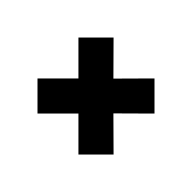

<svg xmlns="http://www.w3.org/2000/svg" viewBox="-98 -721 796 796"><g transform="rotate(-45 300.0 -323.0)"><path d="M180 -100 77 -203 197 -323 77 -443 180 -546 300 -426 420 -546 523 -443 402 -323 523 -203 420 -100 300 -221Z"/></g></svg>

Font: Tiny ExtraBold
Style: Regular
Weight: 800
Designer: Philipp Nurullin, Konstantin Bulenkov
Foundry: JetBrains
Version: Version 2.251; ttfautohint (v1.8.4.7-5d5b)